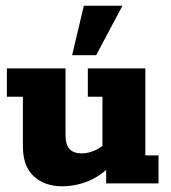

<svg xmlns="http://www.w3.org/2000/svg" viewBox="-20 -641 597 671"><path d="M197 10Q137 10 98.5 -24.5Q60 -59 60 -131V-303H4V-402H209V-170Q209 -135 223 -120Q237 -105 266 -105Q289 -105 313 -116Q337 -127 356 -147L338 -112V-303H287V-402H488V-98H534V0H351V-65L372 -67Q334 -27 289.5 -8.5Q245 10 197 10ZM232 -448 273 -621H408L316 -448Z"/></svg>

Font: Rokkitt ExtraBold
Style: Regular
Weight: 800
Version: Version 3.103